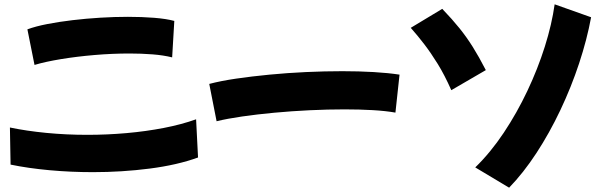

<svg xmlns="http://www.w3.org/2000/svg" viewBox="-20 -813 2786 890"><path d="M140 -512 107 -677Q145 -691 199 -701.5Q253 -712 316 -719.5Q379 -727 445 -731Q511 -735 573 -735Q638 -735 694.5 -730.5Q751 -726 788 -716L778 -547Q738 -557 687 -561Q636 -565 580 -565Q501 -565 418.5 -558Q336 -551 263 -539Q190 -527 140 -512ZM29 -50 26 -222Q102 -206 194.5 -197Q287 -188 385 -188Q476 -188 566.5 -196Q657 -204 739.5 -220Q822 -236 889 -260L898 -83Q802 -48 673.5 -31.5Q545 -15 411 -15Q308 -15 209.5 -24Q111 -33 29 -50Z M984 -251 950 -424Q1003 -438 1074.5 -448.5Q1146 -459 1229 -467Q1312 -475 1398.5 -479Q1485 -483 1567 -483Q1644 -483 1712 -479Q1780 -475 1832 -467L1813 -291Q1768 -299 1707.5 -302.5Q1647 -306 1577 -306Q1499 -306 1415.5 -302Q1332 -298 1251.5 -290.5Q1171 -283 1102 -273Q1033 -263 984 -251Z M2340 57 2183 -37Q2254 -106 2315 -197.5Q2376 -289 2424.5 -391.5Q2473 -494 2505.5 -597Q2538 -700 2551 -793L2720 -733Q2701 -630 2664.5 -519.5Q2628 -409 2577.5 -302.5Q2527 -196 2466.5 -103.5Q2406 -11 2340 57ZM2072 -395Q2041 -465 2009.5 -516Q1978 -567 1947 -607.5Q1916 -648 1884 -684L2030 -772Q2077 -723 2110 -682Q2143 -641 2171.5 -595.5Q2200 -550 2232 -488Z"/></svg>

Font: Mochiy Pop P One
Style: Regular
Weight: 400
Designer: FONTDASU
Foundry: FONTDASU / Google Inc. / Adobe
Version: Version 2.000